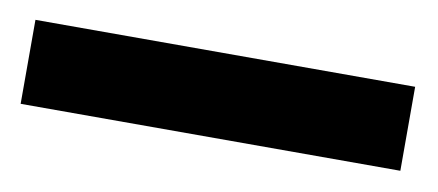

<svg xmlns="http://www.w3.org/2000/svg" viewBox="-28 -61 506 222"><g transform="rotate(10 224.5 49.5)"><path d="M446.8 98.6H1V0H446.8Z"/></g></svg>

Font: Heebo SemiBold
Style: Regular
Weight: 600
Designer: Oded Ezer
Foundry: Ezer Type House
Version: Version 3.100